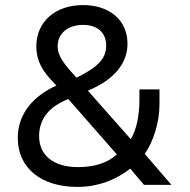

<svg xmlns="http://www.w3.org/2000/svg" viewBox="-20 -728 749 756"><path d="M285 8C367 8 438 -21 493 -64L547 0H655L550 -122C585 -173 608 -247 608 -319V-376H529V-336C529 -276 519 -221 495 -180L326 -371C425 -412 482 -475 482 -556C482 -648 412 -708 307 -708C198 -708 123 -643 123 -545C123 -467 173 -423 201 -392L202 -391C115 -352 50 -283 50 -185C50 -67 141 8 285 8ZM281 -422C236 -472 206 -506 207 -548C208 -597 248 -630 307 -630C364 -630 398 -599 398 -549C398 -499 369 -465 281 -422ZM440 -120C402 -85 349 -70 287 -70C191 -70 134 -116 134 -192C134 -258 172 -308 249 -338Z"/></svg>

Font: Fixel Display Regular
Style: Regular
Weight: 400
Designer: AlfaBravo + MacPaw
Foundry: Kyrylo Tkachov, Marchela Mozhyna, Serhii Makarenko, Maria Weinstein, Zakhar Kryvoshyya
Version: Version 1.211